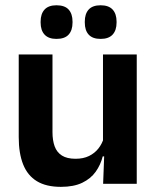

<svg xmlns="http://www.w3.org/2000/svg" viewBox="-20 -697 594 728"><path d="M179 -490.5V-195.5Q179 -165 187.2 -142.2Q195.5 -119.5 214.8 -107.2Q234 -95 266.5 -95Q296 -95 317.5 -105.5Q339 -116 353 -133.8Q367 -151.5 373.5 -173.5L393.5 -104H369.5Q361.5 -72 342.8 -45.8Q324 -19.5 291.8 -4Q259.5 11.5 211 11.5Q155 11.5 119.8 -10Q84.5 -31.5 67.8 -73.5Q51 -115.5 51 -177V-490.5ZM498.5 -490.5V0H371L375.5 -119L370.5 -129.5V-490.5ZM194 -549.5Q164 -549.5 149 -565.8Q134 -582 134 -611.5V-615Q134 -644.5 149 -660.8Q164 -677 194 -677Q225.5 -677 240.2 -660.8Q255 -644.5 255 -615V-611.5Q255 -582 240.2 -565.8Q225.5 -549.5 194 -549.5ZM361.5 -549.5Q331 -549.5 316.2 -565.8Q301.5 -582 301.5 -611.5V-615Q301.5 -644.5 316.2 -660.8Q331 -677 361.5 -677Q392 -677 407 -660.8Q422 -644.5 422 -615V-611.5Q422 -582 407 -565.8Q392 -549.5 361.5 -549.5Z"/></svg>

Font: Anek Gurmukhi SemiBold
Style: Regular
Weight: 600
Designer: Sarang Kulkarni (Gurmukhi), Yesha Goshar (Latin)
Foundry: Ek Type
Version: Version 1.003